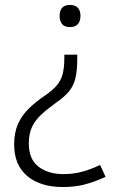

<svg xmlns="http://www.w3.org/2000/svg" viewBox="-20 -565 473 773"><path d="M291 -327Q291 -282 284 -251.5Q277 -221 258.5 -198Q240 -175 205 -151Q170 -126 145.5 -103Q121 -80 108.5 -53Q96 -26 96 13Q96 76 135 106Q174 136 236 136Q273 136 308.5 127Q344 118 383 99L405 147Q359 168 320 178Q281 188 233 188Q143 188 90 144Q37 100 37 16Q37 -31 52.5 -66Q68 -101 97 -129Q126 -157 165 -183Q192 -202 208.5 -221Q225 -240 232 -266Q239 -292 239 -331V-345H291ZM304 -501Q304 -480 293.5 -468Q283 -456 262 -456Q240 -456 230 -468Q220 -480 220 -501Q220 -522 230 -533.5Q240 -545 262 -545Q283 -545 293.5 -533.5Q304 -522 304 -501Z"/></svg>

Font: Noto Sans Hebrew Thin Light
Style: Regular
Weight: 300
Version: Version 3.001